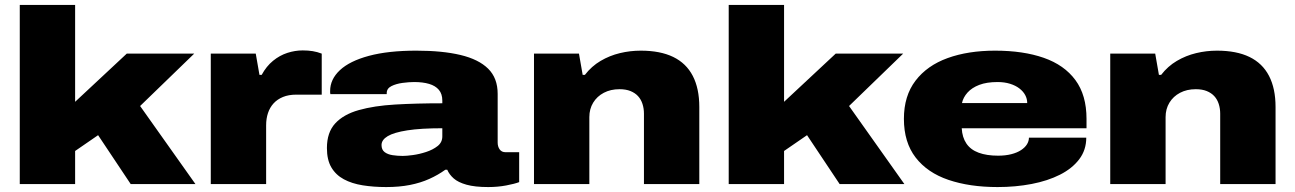

<svg xmlns="http://www.w3.org/2000/svg" viewBox="-20 -745 5241 777"><path d="M60 0V-725H284V-333L493 -528H766L547 -316L771 0H509L377 -198L284 -134V0Z M833 0V-528H1015L1030 -442H1039Q1058 -477 1085 -499Q1112 -521 1143 -531Q1174 -541 1205 -541Q1227 -541 1245.5 -538Q1264 -535 1282 -528V-362H1179Q1148 -362 1125 -352.5Q1102 -343 1087 -326.5Q1072 -310 1064.5 -287.5Q1057 -265 1057 -238V0Z M1543 12Q1492 12 1448 5Q1404 -2 1371.5 -19.5Q1339 -37 1321 -67.5Q1303 -98 1303 -146Q1303 -209 1336.5 -245.5Q1370 -282 1432 -299.5Q1494 -317 1579.5 -322Q1665 -327 1770 -327V-338Q1770 -365 1756 -381.5Q1742 -398 1716.5 -405.5Q1691 -413 1656 -413Q1635 -413 1609 -409.5Q1583 -406 1564 -396.5Q1545 -387 1545 -368V-364H1317Q1316 -368 1316 -370.5Q1316 -373 1316 -377Q1316 -424 1355.5 -461Q1395 -498 1473 -519Q1551 -540 1665 -540Q1770 -540 1843.5 -522.5Q1917 -505 1955.5 -467Q1994 -429 1994 -365V-168Q1994 -152 2002 -140.5Q2010 -129 2026 -129H2081V-8Q2063 -1 2028.5 5.5Q1994 12 1956 12Q1902 12 1868 2.5Q1834 -7 1816 -23Q1798 -39 1790 -58H1782Q1753 -37 1717.5 -21Q1682 -5 1639 3.5Q1596 12 1543 12ZM1610 -114Q1625 -114 1651 -117.5Q1677 -121 1704.5 -130Q1732 -139 1751 -154Q1770 -169 1770 -193V-226Q1683 -226 1628.5 -217.5Q1574 -209 1549 -194Q1524 -179 1524 -158Q1524 -139 1536.5 -129.5Q1549 -120 1569 -117Q1589 -114 1610 -114Z M2141 0V-528H2323L2338 -442H2347Q2374 -477 2410.5 -498.5Q2447 -520 2488.5 -530Q2530 -540 2573 -540Q2652 -540 2704.5 -514.5Q2757 -489 2783.5 -438Q2810 -387 2810 -312V0H2586V-285Q2586 -306 2580 -324.5Q2574 -343 2562 -356Q2550 -369 2531.5 -376.5Q2513 -384 2487 -384Q2451 -384 2423.5 -369.5Q2396 -355 2380.5 -329.5Q2365 -304 2365 -271V0Z M2929 0V-725H3153V-333L3362 -528H3635L3416 -316L3640 0H3378L3246 -198L3153 -134V0Z M4017 12Q3904 12 3818.5 -17Q3733 -46 3685.5 -107.5Q3638 -169 3638 -264Q3638 -357 3685 -418.5Q3732 -480 3815 -510Q3898 -540 4007 -540Q4121 -540 4204 -511Q4287 -482 4332 -421Q4377 -360 4377 -264V-226H3872Q3874 -189 3891 -164Q3908 -139 3940.5 -127Q3973 -115 4019 -115Q4049 -115 4072.5 -121Q4096 -127 4112 -137.5Q4128 -148 4136 -161Q4144 -174 4144 -188H4376Q4376 -138 4347.5 -100.5Q4319 -63 4269.5 -38Q4220 -13 4155 -0.5Q4090 12 4017 12ZM3873 -328H4137Q4137 -345 4129 -360Q4121 -375 4105.5 -387Q4090 -399 4067.5 -406Q4045 -413 4017 -413Q3973 -413 3943 -401.5Q3913 -390 3895.5 -370.5Q3878 -351 3873 -328Z M4473 0V-528H4655L4670 -442H4679Q4706 -477 4742.5 -498.5Q4779 -520 4820.5 -530Q4862 -540 4905 -540Q4984 -540 5036.5 -514.5Q5089 -489 5115.5 -438Q5142 -387 5142 -312V0H4918V-285Q4918 -306 4912 -324.5Q4906 -343 4894 -356Q4882 -369 4863.5 -376.5Q4845 -384 4819 -384Q4783 -384 4755.5 -369.5Q4728 -355 4712.5 -329.5Q4697 -304 4697 -271V0Z"/></svg>

Font: Archivo Expanded Black
Style: Regular
Weight: 900
Width: 7
Designer: Hector Gatti
Foundry: Omnibus-Type
Version: Version 2.001